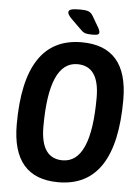

<svg xmlns="http://www.w3.org/2000/svg" viewBox="-59 -916 702 969"><g transform="rotate(5 292.0 -432.0)"><path d="M273 7Q39 7 39 -266Q39 -707 330 -707Q564 -707 564 -436Q564 7 273 7ZM285 -105Q429 -105 429 -435Q429 -595 318 -595Q174 -595 174 -266Q174 -105 285 -105ZM380 -750Q356 -750 344.5 -753.5Q333 -757 322 -768L269 -820Q249 -840 249 -852Q249 -863 263 -867Q277 -871 308 -871Q335 -871 349 -866Q363 -861 373 -844L407 -786Q414 -773 414 -764Q414 -757 407.5 -753.5Q401 -750 380 -750Z"/></g></svg>

Font: Asap Condensed Condensed SemiBold
Style: Italic
Weight: 600
Width: 3
Italic angle: -6°
Designer: Pablo Cosgaya
Foundry: Omnibus-Type
Version: Version 3.001; ttfautohint (v1.8.4.7-5d5b)